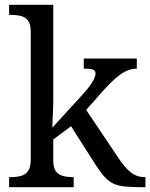

<svg xmlns="http://www.w3.org/2000/svg" viewBox="-20 -780 626 800"><path d="M18 0V-42H26Q49 -42 67.5 -47Q86 -52 97 -67.5Q108 -83 108 -114V-650Q108 -680 96.5 -694.5Q85 -709 66.5 -713.5Q48 -718 26 -718H18V-760H202V-374Q202 -361 201.5 -340Q201 -319 200 -298Q199 -277 198.5 -262.5Q198 -248 198 -248L323 -385Q345 -409 356.5 -425.5Q368 -442 373 -453.5Q378 -465 378 -474Q378 -487 366 -490.5Q354 -494 329 -494V-536H550V-494Q533 -494 516 -488Q499 -482 482 -470Q465 -458 447 -440.5Q429 -423 409 -401L339 -322L472 -124Q498 -84 523.5 -63Q549 -42 583 -42H586V0H572Q529 0 500 -3Q471 -6 451.5 -15.5Q432 -25 414.5 -44.5Q397 -64 376 -97L276 -254L202 -199V-109Q202 -80 213.5 -65.5Q225 -51 243.5 -46.5Q262 -42 284 -42H287V0Z"/></svg>

Font: Noto Serif Gujarati
Style: Regular
Weight: 400
Designer: Universal Thirst, Indian Type Foundry and the Monotype Design Team
Foundry: Monotype Imaging Inc.
Version: Version 2.102